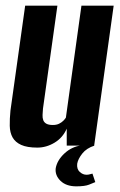

<svg xmlns="http://www.w3.org/2000/svg" viewBox="-20 -515 426 679"><path d="M112 7Q76 7 55 -2.5Q34 -12 24.5 -29Q15 -46 14.5 -70Q14 -94 17 -124L69 -495H183L132 -131Q131 -119 130.5 -108.5Q130 -98 133 -90Q136 -82 144 -77.5Q152 -73 167 -73Q180 -73 189 -77.5Q198 -82 204 -88Q210 -94 213 -99L268 -495H382L313 0H216V-60Q202 -28 173 -10.5Q144 7 112 7ZM250 144Q214 144 194 124.5Q174 105 177 80Q182 52 207.5 28Q233 4 268 -1L314 0Q286 9 271 28Q256 47 253 64Q251 83 262 93Q273 103 286 103Q293 103 299 101Q305 99 307 99L317 129Q310 132 295 138Q280 144 250 144Z"/></svg>

Font: Alumni Sans Thin
Style: Bold Italic
Weight: 700
Italic angle: -8°
Version: Version 1.016